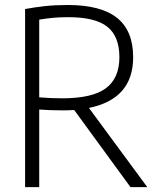

<svg xmlns="http://www.w3.org/2000/svg" viewBox="-20 -768 648 788"><path d="M83 0V-731Q121 -738 163.5 -742.8Q206 -747.5 258 -747.5Q394 -747.5 460.2 -694.8Q526.5 -642 526.5 -533Q526.5 -362 345 -325L584.5 0H515.5L284.5 -316.5Q261.5 -315 236.5 -315Q206 -315 184.2 -316Q162.5 -317 141 -318.5V0ZM235 -364.5Q359 -364.5 414.5 -405.8Q470 -447 470 -533Q470 -618.5 420.8 -658Q371.5 -697.5 260 -697.5Q224 -697.5 196.5 -694.8Q169 -692 141 -687.5V-368.5Q168 -366.5 188 -365.5Q208 -364.5 235 -364.5Z"/></svg>

Font: Encode Sans SemiCondensed SemiCondensed Light
Style: Regular
Weight: 300
Width: 4
Designer: Multiple Designers
Foundry: Impallari Type
Version: Version 3.000; ttfautohint (v1.8.3) -l 8 -r 50 -G 200 -x 14 